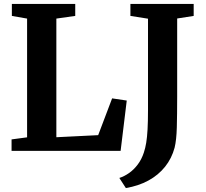

<svg xmlns="http://www.w3.org/2000/svg" viewBox="-20 -763 1040 971"><path d="M38.5 0V-58L117 -68.5V-669L40 -682.5V-743H360.5V-682.5L265 -669V-69L476.5 -79.5L547 -265.5L621 -254.5L590 0ZM583.5 137Q608.5 129 632.5 112.2Q656.5 95.5 676.2 69.5Q696 43.5 707.5 8.5Q715 -14 719.5 -41.2Q724 -68.5 726.2 -108.2Q728.5 -148 728.5 -206.5V-668.5L639.5 -682.5V-743H959.5V-682.5L876 -669.5V-274.5Q876 -183.5 874.2 -119Q872.5 -54.5 863 -16Q848.5 38 814.8 80.2Q781 122.5 730.5 150Q680 177.5 616.5 188Z"/></svg>

Font: Merriweather 24pt
Style: Bold
Weight: 700
Designer: Eben Sorkin
Foundry: Eben Sorkin
Version: Version 2.100